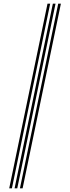

<svg xmlns="http://www.w3.org/2000/svg" viewBox="-20 -820 380 1040"><path d="M88 200 295.3 -800H309.8L102.5 200ZM30 200 237.3 -800H251.8L44.5 200ZM59 200 266.3 -800H280.8L73.5 200Z"/></svg>

Font: Big Shoulders Inline Thin
Style: Regular
Weight: 100
Designer: Patric King
Foundry: XO Type Co
Version: Version 2.002